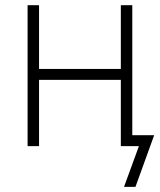

<svg xmlns="http://www.w3.org/2000/svg" viewBox="-20 -561 614 737"><path d="M458 -296.4V-254.4H117.7V-296.4ZM129.9 -541V0H85.9V-541ZM487.8 -541V0H443.8V-541ZM456.1 156.2 513.2 0H461.4V-42H571.8L500 156.2Z"/></svg>

Font: Inter 17pt ExtraLight
Style: Regular
Weight: 250
Version: Version 4.001;git-66647c0bb